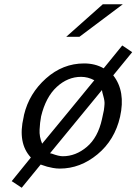

<svg xmlns="http://www.w3.org/2000/svg" viewBox="-20 -785 641 902"><path d="M291 -612 463 -765H557L353 -612ZM91 -235Q92 -237 92 -240.5Q92 -244 93 -246Q117 -346 196 -416.5Q275 -487 375 -487Q427 -487 467 -464L554 -571H555L601 -540L512 -431Q571 -356 544 -236Q519 -127 438 -60Q357 7 261 7Q245 7 228.5 4Q212 1 201.5 -2Q191 -5 181.5 -8.5Q172 -12 171 -12L82 97L35 66L125 -45Q62 -113 91 -235ZM173 -238 172 -231Q168 -213 166 -176Q164 -143 178 -110Q240 -186 300 -258L423 -408Q393 -424 361 -424Q298 -424 246.5 -376.5Q195 -329 173 -238ZM215 -65Q221 -63 224 -63Q256 -51 275 -51Q336 -51 388 -95Q440 -139 459 -225L468 -267Q469 -273 470 -283.5Q471 -294 471 -296Q472 -311 465.5 -333.5Q459 -356 459 -362Z"/></svg>

Font: Coval
Style: Book Italic
Weight: 350
Foundry: Context Ltd
Version: Version 001.000